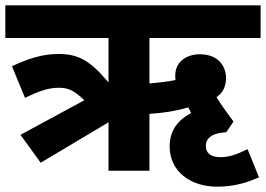

<svg xmlns="http://www.w3.org/2000/svg" viewBox="-20 -642 1000 722"><path d="M133 -30 388 -182V0H542V-214C597 -217 647 -226 688 -238C691 -232 695 -225 699 -217C653 -193 618 -155 618 -91C618 1 694 60 797 60C867 60 917 41 954 25L911 -81C866 -59 839 -51 808 -51C773 -51 754 -66 754 -93C754 -117 769 -141 831 -145L858 -185C831 -221 813 -246 794 -277C815 -289 830 -315 830 -348C830 -393 801 -438 731 -438C683 -438 639 -411 639 -358C639 -352 639 -347 640 -341C611 -335 575 -331 542 -328V-499H960V-622H0V-499H388V-332C319 -414 276 -439 199 -439C140 -439 87 -422 25 -393L74 -274C130 -301 163 -312 202 -312C238 -312 261 -300 297 -265L57 -135Z"/></svg>

Font: Noto Sans Devanagari UI ExtraBold
Style: Regular
Weight: 800
Designer: Jelle Bosma - Monotype Design Team
Foundry: Monotype Imaging Inc.
Version: Version 2.003